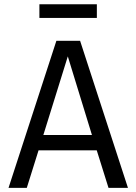

<svg xmlns="http://www.w3.org/2000/svg" viewBox="-20 -902 655 922"><path d="M444.6 -180H165.1L108.7 0H21L250.8 -706.2H364.6L594.4 0H501ZM188.2 -253.8H421.5L305.6 -631.3ZM445.1 -815.9H169.2V-881.5H445.1Z"/></svg>

Font: FiraCode Nerd Font
Style: Regular
Weight: 400
Designer: Carrois Corporate, Edenspiekermann AG, Nikita Prokopov
Foundry: Carrois Corporate, Edenspiekermann AG, Nikita Prokopov
Version: Version 6.002;Nerd Fonts 2.1.0